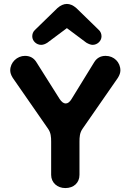

<svg xmlns="http://www.w3.org/2000/svg" viewBox="-20 -940 664 976"><path d="M144 -755C144 -732 165 -712 189 -712C200 -712 210 -716 221 -723L320 -797L419 -723C431 -716 442 -712 451 -712C475 -712 496 -732 496 -755C496 -766 493 -779 480 -790L368 -899C352 -913 336 -920 320 -920C304 -920 288 -913 272 -899L160 -790C147 -779 144 -766 144 -755ZM312 16C355 16 384 -11 384 -51V-219C384 -243 385 -265 400 -286L579 -544C588 -558 592 -571 592 -582C592 -623 560 -656 517 -656C491 -656 472 -645 459 -624L344 -437C335 -422 325 -414 314 -414C303 -414 293 -422 283 -437L165 -624C152 -645 133 -656 107 -656C67 -656 32 -623 32 -582C32 -571 36 -558 45 -544L224 -286C239 -265 240 -243 240 -219V-51C240 -11 272 16 312 16Z"/></svg>

Font: Dongle
Style: Bold
Weight: 700
Designer: Yanghee Ryu
Foundry: Yanghee Ryu
Version: Version 2.000